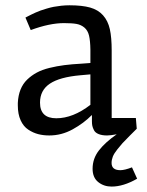

<svg xmlns="http://www.w3.org/2000/svg" viewBox="-20 -498 557 726"><path d="M47.4 -99.1V-108.9Q48.8 -137.2 57.6 -159.2Q66.4 -181.2 82.5 -196.8Q98.6 -212.4 118.9 -223.4Q139.2 -234.4 167 -241.2Q194.8 -248 223.4 -251.7Q252 -255.4 288.6 -257.3L321.8 -259.8V-310.5Q321.3 -343.8 316.7 -363.3Q312 -382.8 299.3 -393.6Q286.6 -404.3 269.5 -407.5Q252.4 -410.6 221.7 -410.6Q167.5 -410.6 96.2 -384.3L76.2 -431.6Q77.1 -432.1 84.7 -436Q92.3 -439.9 97.7 -442.6Q103 -445.3 113.8 -450.2Q124.5 -455.1 133.8 -458.3Q143.1 -461.4 156.7 -465.6Q170.4 -469.7 183.1 -472.2Q195.8 -474.6 211.4 -476.3Q227.1 -478 242.7 -478Q290.5 -478 320.8 -469.5Q351.1 -460.9 369.6 -440.2Q388.2 -419.4 395.3 -387.9Q402.3 -356.4 402.3 -307.1V-51.8H493.7L497.1 -11.2L496.6 -10.7Q491.7 -5.9 470.9 14.9Q450.2 35.6 443.1 43.5Q436 51.3 423.6 66.9Q411.1 82.5 406.5 94.5Q401.9 106.4 401.9 118.2Q401.9 145.5 435.1 145.5Q451.2 145.5 479 134.8L498.5 177.7Q446.8 207.5 401.9 207.5Q372.6 207.5 351.3 190.4Q330.1 173.3 330.1 140.1Q330.1 101.6 354.2 70.6Q378.4 39.6 421.4 9.8Q397.5 14.2 384.8 14.2Q365.7 14.2 353 9Q340.3 3.9 335.4 -5.6Q330.6 -15.1 329.1 -22.2Q327.6 -29.3 327.6 -39.6V-62.5H326.7Q296.9 -32.2 254.9 -9Q212.9 14.2 166.5 14.2Q144 14.2 124.8 9.3Q105.5 4.4 87.2 -7.6Q68.8 -19.5 58.1 -43Q47.4 -66.4 47.4 -99.1ZM131.3 -109.9Q131.3 -50.8 192.9 -50.8Q255.9 -50.8 321.8 -101.6V-216.8L283.7 -213.4Q205.6 -206.5 168.5 -181.6Q131.3 -156.7 131.3 -109.9Z"/></svg>

Font: Fjord
Style: One
Weight: 400
Designer: Viktoriya Grabowska
Foundry: Viktoriya Grabowska
Version: Version 1.002